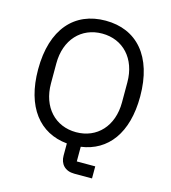

<svg xmlns="http://www.w3.org/2000/svg" viewBox="-126 -811 959 1076"><g transform="rotate(15 354.0 -273.0)"><path d="M508 94H401V9C554 -12 650 -136 650 -349C650 -583 534 -710 354 -710C174 -710 58 -583 58 -349C58 -130 160 -4 321 11V82C321 129 350 164 405 164H508ZM354 -63C233 -63 148 -153 148 -291V-407C148 -545 233 -635 354 -635C475 -635 560 -545 560 -407V-291C560 -153 475 -63 354 -63Z"/></g></svg>

Font: IBM Plex Thai Looped
Style: Regular
Weight: 400
Designer: Mike Abbink, Paul van der Laan, Pieter van Rosmalen, Ben Mitchell, Mark Frömberg
Foundry: Bold Monday
Version: Version 1.0